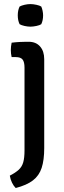

<svg xmlns="http://www.w3.org/2000/svg" viewBox="-20 -701 315 940"><path d="M196.5 24Q196.5 82.5 184 120.8Q171.5 159 141.2 182.2Q111 205.5 57 219.5Q47 210 39 193.8Q31 177.5 28 159Q56 144.5 71.8 130Q87.5 115.5 93.8 93.5Q100 71.5 100 35.5V-370Q100 -397 90.8 -409.2Q81.5 -421.5 57 -421.5H37Q33 -438.5 33 -456Q33 -465 34 -473.8Q35 -482.5 37 -492Q57 -494.5 76.8 -495.5Q96.5 -496.5 108.5 -496.5H120.5Q156 -496.5 176.2 -473.5Q196.5 -450.5 196.5 -411ZM67 -626Q67 -650.5 76 -669Q85 -674 100 -677.5Q115 -681 129 -681Q142 -681 158.2 -677.5Q174.5 -674 182 -669Q186 -660.5 188.5 -648.2Q191 -636 191 -626Q191 -601 182 -582.5Q175 -577.5 158.5 -574Q142 -570.5 129 -570.5Q115 -570.5 99.8 -574Q84.5 -577.5 76 -582.5Q67 -601 67 -626Z"/></svg>

Font: Signika Negative Light
Style: Regular
Weight: 400
Version: Version 2.001